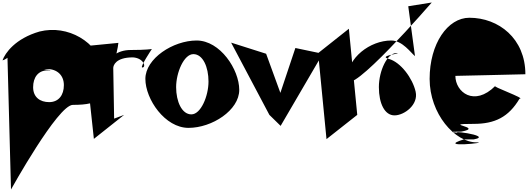

<svg xmlns="http://www.w3.org/2000/svg" viewBox="-63 -919 4223 1536"><path d="M-43 -436C-6 -445 37 -493 56 -507C59 -505 -4 -487 -4 -487L25 597C25 597 400 -80 520 -80C745 -80 803 -137 773 -362C717 -587 479 -723 254 -667C59 -611 -23 -494 -43 -436ZM202 -221C202 -300 242 -356 318 -356C399 -356 237 -367 313 -367C394 -367 448 -317 448 -238C448 -158 406 -102 330 -102C258 -102 202 -141 202 -221Z M608 -549 688 192 930 0 850 30 843 -375C843 -395 862 -460 1000 -460C1088 -455 1109 -379 1075 -379C1053 -379 1152 -527 1152 -527C1152 -527 1108 -519 982 -519C874 -519 798 -456 830 -402C857 -402 884 -562 884 -576Z M1100 -288C1100 -125 1257 104 1445 104C1633 104 1851 -37 1851 -200C1851 -363 1698 -595 1510 -595C1322 -595 1100 -451 1100 -288ZM1346 -222C1346 -338 1408 -486 1484 -486C1560 -486 1605 -383 1605 -267C1605 -151 1544 -4 1468 -4C1392 -4 1346 -106 1346 -222Z M1786 -578 2092 0 2182 88 2519 -489 2300 -535 2180 -176 2066 -489Z M2482 -494 2549 194 2795 0 2728 -689Z M2715 -288C2715 -119 3391 -899 3391 -899L3203 -869L3257 -470C3225 -495 3157 -595 3067 -595C2898 -595 2715 -457 2715 -288ZM2968 -222C2968 -90 3015 4 3093 4C3171 4 3286 -81 3262 -186C3238 -292 3143 -422 3047 -448C2951 -474 3176 -494 3106 -494C3036 -494 2968 -354 2968 -222Z M3374 -288C3374 -569 3518 -777 3692 -777C3926 -777 4140 -611 4140 -325C4097 -325 3638 -312 3580 -312C3580 -183 3730 -62 3900 -232C3857 -232 4151 -129 4093 -129C4006 17 3897 72 3726 72C3450 72 3820 98 3627 134C3395 134 3811 154 3640 154C3450 112 3899 164 3728 196H3648C3416 268 3862 220 3750 220C3576 220 3374 -8 3374 -288Z"/></svg>

Font: Chaingun
Style: Regular
Weight: 400
Version: Version 0.91